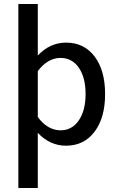

<svg xmlns="http://www.w3.org/2000/svg" viewBox="-20 -735 582 975"><path d="M513.7 -257.3C513.7 -337.4 496.1 -400.9 460.4 -448.2C424.8 -495.1 376.5 -518.6 315.4 -518.6C260.7 -518.6 212.9 -496.6 171.9 -453.1V-714.8H73.2V219.7H171.9V-60.5C211.4 -18.1 259.8 4.9 314.9 4.9C376.5 4.9 424.8 -19 460.4 -66.4C496.1 -113.8 513.7 -177.2 513.7 -257.3ZM286.6 -440.9C326.2 -440.9 357.4 -424.3 380.4 -391.1C403.3 -357.4 414.6 -313 414.6 -257.8C414.6 -202.1 403.3 -157.7 380.4 -124C357.4 -90.3 326.7 -73.2 287.1 -73.2C242.7 -73.2 201.7 -98.6 171.9 -141.1V-373.5C201.7 -415 242.2 -440.9 286.6 -440.9Z"/></svg>

Font: Estedad Medium
Style: Regular
Weight: 500
Designer: Amin Abedi
Version: Version 7.3